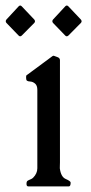

<svg xmlns="http://www.w3.org/2000/svg" viewBox="-50 -664 323 684"><path d="M193.4 -537.1Q187.5 -532.2 182.6 -537.1L138.7 -582.5Q134.3 -588.4 138.7 -594.2L182.6 -641.6Q188 -647 193.4 -641.6L238.3 -594.2Q243.2 -587.9 238.3 -582.5ZM27.3 -537.1Q21.5 -532.2 16.6 -537.1L-27.3 -582.5Q-31.7 -588.4 -27.3 -594.2L16.6 -641.6Q22 -647 27.3 -641.6L72.3 -594.2Q77.1 -587.9 72.3 -582.5ZM50.8 0Q44.4 0 44.4 -8.8Q44.4 -17.6 48.3 -20Q52.2 -22.5 58.3 -24.9Q64.5 -27.3 67.9 -30.8Q83 -45.9 83 -64.5V-343.8Q83 -359.4 75 -366.2Q66.9 -373 58.1 -373.5Q49.3 -374 46.1 -376.5Q43 -378.9 43 -386.5Q43 -394 43.7 -395Q44.4 -396 46.4 -397.2Q48.3 -398.4 48.8 -398.9L136.7 -463.9Q140.1 -466.3 142.3 -465.1Q144.5 -463.9 153.8 -460.9Q163.1 -458 163.6 -450.2V-85.4Q163.6 -83 163.3 -75Q163.1 -66.9 163.1 -64.5Q167 -33.7 184.1 -26.4Q201.2 -19 201.7 -13.7Q201.7 0 195.3 0Z"/></svg>

Font: Della Respira
Style: Regular
Weight: 500
Version: Version 0.201